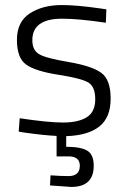

<svg xmlns="http://www.w3.org/2000/svg" viewBox="-20 -529 504 760"><path d="M351 127Q351 211 262 211L178 205L180 165Q221 168 251 168Q296 168 296 127Q296 90 251 90H204V9Q157 7 78 -4L54 -8L58 -61Q170 -44 230 -44Q290 -44 323.5 -65Q357 -86 357 -136Q357 -186 329.5 -202.5Q302 -219 211.5 -233Q121 -247 84 -273Q47 -299 47 -371Q47 -443 98 -476Q149 -509 224 -509Q284 -509 374 -496L401 -492L399 -439Q292 -455 226 -455Q108 -455 108 -370Q108 -331 134 -315Q160 -299 251.5 -283.5Q343 -268 380.5 -241Q418 -214 418 -139Q418 -64 373.5 -28.5Q329 7 242 10V52Q300 52 325.5 67.5Q351 83 351 127Z"/></svg>

Font: Titillium Web
Style: Light
Weight: 300
Version: Version 1.001;PS 57.000;hotconv 1.0.70;makeotf.lib2.5.55311